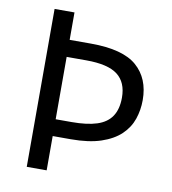

<svg xmlns="http://www.w3.org/2000/svg" viewBox="-81 -784 766 855"><g transform="rotate(10 302.5 -357.0)"><path d="M554 -382Q554 -337 540 -296Q526 -255 493 -223.5Q460 -192 405 -173.5Q350 -155 268 -155H187V0H97V-714H187V-590H283Q428 -590 491 -535Q554 -480 554 -382ZM259 -231Q329 -231 373.5 -245.5Q418 -260 439.5 -292.5Q461 -325 461 -377Q461 -446 417.5 -479.5Q374 -513 276 -513H187V-231Z"/></g></svg>

Font: Noto Sans Canadian Aboriginal
Style: Regular
Weight: 400
Designer: Monotype Design Team, Typotheque's Kevin King
Foundry: Monotype Imaging Inc.
Version: Version 2.002